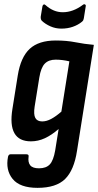

<svg xmlns="http://www.w3.org/2000/svg" viewBox="-20 -691 464 907"><path d="M243.5 -499.7Q294.7 -499.7 336.5 -491.4Q378.3 -483 423.3 -479.1L343.7 21.9Q329.9 112.8 287.5 154.6Q245 196.4 157.3 196.4Q74 196.4 39.7 154.3Q5.5 112.3 17.9 49.2Q20.9 37.8 29.8 37.8H104.6Q117.1 37.8 115.1 49.2Q111.3 75.8 122.9 90Q134.4 104.1 164.3 104.1Q198.1 104.1 215.4 85.4Q232.6 66.8 240.7 19.5L256.9 -81.6Q224.1 -53 192.1 -38.1Q160.1 -23.3 126.1 -23.3Q69.9 -23.3 48.1 -61.9Q26.3 -100.5 38.7 -176.5L63.9 -334.6Q77.9 -421.1 120.4 -460.4Q163 -499.7 243.5 -499.7ZM179.6 -117.4Q199.6 -117.4 221.6 -129.1Q243.6 -140.7 269.9 -163.6L307.7 -401.2Q292.7 -405 275.7 -407.1Q258.8 -409.2 242.9 -409.2Q210 -409.2 191.7 -390.5Q173.3 -371.7 165.7 -324.6L143.7 -187.8Q137.9 -150.5 146.8 -134Q155.7 -117.4 179.6 -117.4ZM269.7 -555.8Q242.4 -555.8 218.3 -566.5Q194.2 -577.2 177.8 -592.7Q171.4 -599.1 172.4 -612.5L180.4 -660.8Q181.8 -667.6 186.1 -669.6Q190.4 -671.6 195.4 -666.6Q213.7 -650.2 234 -641.7Q254.3 -633.2 276.5 -633.2Q325 -633.2 371.4 -668Q376.8 -672.4 381.6 -670Q386.4 -667.6 385 -661.4L376 -604.7Q375 -599.5 373.4 -595.7Q371.8 -592 366.8 -588Q349 -573.2 324.1 -564.5Q299.3 -555.8 269.7 -555.8Z"/></svg>

Font: Sofia Sans Condensed
Style: Italic
Weight: 400
Italic angle: -9°
Designer: Botio Nikoltchev, Ani Petrova
Foundry: lettersoup
Version: Version 4.101